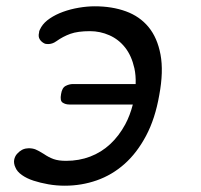

<svg xmlns="http://www.w3.org/2000/svg" viewBox="-20 -580 640 610"><path d="M486 -278Q473 -203 444 -148.5Q415 -94 375.5 -59Q336 -24 287.5 -7Q239 10 186 10Q159 10 133.5 5.5Q108 1 86.5 -6Q65 -13 49.5 -24Q34 -35 29 -48Q26 -54 25 -60.5Q24 -67 25 -72Q27 -83 34 -91Q41 -99 50 -104Q56 -107 61.5 -108Q67 -109 71 -109Q84 -109 93.5 -105Q103 -101 119 -91Q135 -80 150.5 -74.5Q166 -69 190 -69Q231 -69 266.5 -82.5Q302 -96 330 -122Q358 -148 378 -185Q393 -213 402 -248H200Q188 -248 179 -254Q170 -260 174 -281Q177 -301 188.5 -307Q200 -313 212 -313H411Q412 -340 407 -363Q398 -403 377.5 -429Q357 -455 327.5 -468Q298 -481 266 -481Q227 -481 203.5 -472.5Q180 -464 159 -449Q152 -444 145.5 -442Q139 -440 133 -440Q128 -440 125.5 -440.5Q123 -441 121 -442Q111 -447 106 -455.5Q101 -464 104 -476Q104 -481 106.5 -485.5Q109 -490 111 -494Q120 -509 138.5 -521.5Q157 -534 180.5 -542.5Q204 -551 230.5 -555.5Q257 -560 281 -560Q336 -560 380 -544Q424 -528 452 -494Q480 -460 490 -406.5Q500 -353 486 -278Z"/></svg>

Font: Maple Mono NL Light
Style: Italic
Weight: 300
Italic angle: -10°
Monospace: yes
Designer: subframe7536
Version: Version 7.000